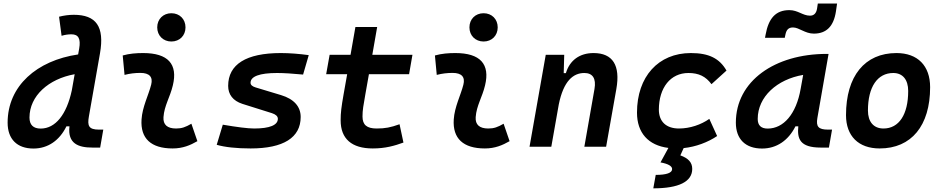

<svg xmlns="http://www.w3.org/2000/svg" viewBox="-20 -826 5313 1081"><path d="M168.5 10.3C250 10.3 315.4 -35.6 354 -114.7H371.1C359.9 -17.1 421.4 4.9 500.5 4.9H543.9L561.5 -96.2H537.6C479 -96.2 471.2 -117.7 480.5 -170.4L543 -525.9C569.3 -676.8 521 -742.7 395.5 -742.7C367.7 -742.7 339.8 -738.8 312.5 -731.9L326.7 -624.5C346.7 -630.4 364.3 -632.8 382.3 -632.8C421.4 -632.8 435.5 -608.4 425.8 -552.2L419.9 -519.5C187.5 -485.4 22.9 -342.3 22.9 -135.3C22.9 -43 75.7 10.3 168.5 10.3ZM384.3 -317.4C355 -180.7 292 -102.1 209 -102.1C167.5 -102.1 146 -123 146 -164.1C146 -286.1 253.4 -381.8 400.4 -408.2Z M1057.6 -129.4C1023.9 -109.9 1003.4 -102.5 971.2 -102.5C921.9 -102.5 897.5 -124 900.4 -166.5C904.8 -231 937.5 -278.8 953.1 -345.2C982.4 -465.3 925.8 -527.3 786.1 -527.3C747.6 -527.3 709 -524.4 670.9 -513.7L681.2 -404.3C710.9 -412.1 740.7 -415.5 770.5 -415.5C821.3 -415.5 842.3 -392.6 831.1 -349.1C816.4 -290.5 781.2 -224.1 776.9 -153.3C770 -46.4 830.1 9.8 952.1 9.8C1009.3 9.8 1051.3 -8.3 1091.3 -31.2ZM944.8 -592.3C991.2 -592.3 1024.4 -625.5 1024.4 -671.9C1024.4 -718.3 991.2 -751.5 944.8 -751.5C898.9 -751.5 865.2 -718.3 865.2 -671.9C865.2 -625.5 898.9 -592.3 944.8 -592.3Z M1391.1 9.8C1576.2 9.8 1672.9 -51.3 1672.9 -167.5C1672.9 -226.1 1634.8 -268.6 1562.5 -290.5L1419.9 -333.5C1401.4 -338.9 1390.6 -347.7 1390.6 -359.9C1390.6 -396 1441.9 -415 1540 -415C1578.6 -415 1629.4 -411.6 1686.5 -406.2L1718.3 -515.6C1665 -522.9 1610.8 -527.3 1561 -527.3C1366.2 -527.3 1264.6 -463.9 1264.6 -342.3C1264.6 -294.4 1291.5 -258.3 1344.7 -241.2L1510.7 -189C1532.2 -182.1 1544.4 -171.4 1544.4 -157.2C1544.4 -121.6 1498.5 -102.5 1411.1 -102.5C1375 -102.5 1314 -110.4 1234.4 -124L1200.2 -10.7C1245.1 2.4 1311 9.8 1391.1 9.8Z M2078.6 9.8C2149.9 9.8 2202.1 -5.4 2251.5 -23.4L2229.5 -126.5C2179.2 -108.4 2148.9 -102.5 2100.6 -102.5C2045.4 -102.5 2021 -123 2021 -169.9C2021 -206.1 2025.9 -231.9 2037.1 -295.4L2057.1 -408.2H2283.2L2302.2 -517.6H2076.2L2103.5 -673.8H1981L1953.6 -517.6H1835.9L1816.4 -408.2H1934.6L1914.6 -295.4C1901.9 -223.1 1897.9 -191.4 1897.9 -148.4C1897.9 -44.4 1960.4 9.8 2078.6 9.8Z M2815.4 -129.4C2781.7 -109.9 2761.2 -102.5 2729 -102.5C2679.7 -102.5 2655.3 -124 2658.2 -166.5C2662.6 -231 2695.3 -278.8 2710.9 -345.2C2740.2 -465.3 2683.6 -527.3 2543.9 -527.3C2505.4 -527.3 2466.8 -524.4 2428.7 -513.7L2439 -404.3C2468.8 -412.1 2498.5 -415.5 2528.3 -415.5C2579.1 -415.5 2600.1 -392.6 2588.9 -349.1C2574.2 -290.5 2539.1 -224.1 2534.7 -153.3C2527.8 -46.4 2587.9 9.8 2710 9.8C2767.1 9.8 2809.1 -8.3 2849.1 -31.2ZM2702.6 -592.3C2749 -592.3 2782.2 -625.5 2782.2 -671.9C2782.2 -718.3 2749 -751.5 2702.6 -751.5C2656.7 -751.5 2623 -718.3 2623 -671.9C2623 -625.5 2656.7 -592.3 2702.6 -592.3Z M2961.4 0H3084L3126 -237.8C3152.8 -370.1 3207 -415 3270 -415C3316.9 -415 3337.4 -384.3 3327.1 -325.2L3270 0H3392.6L3450.2 -325.2C3473.6 -458.5 3429.7 -527.3 3321.8 -527.3C3243.2 -527.3 3187.5 -486.3 3166 -414.1H3153.8L3156.7 -517.6H3052.7Z M3802.7 -102.5C3731 -102.5 3689.9 -141.1 3689.5 -208.5C3689.9 -333 3755.4 -415 3856 -415C3914.1 -415 3953.1 -396 3985.8 -352.1L4070.3 -428.7C4030.8 -497.6 3970.7 -527.3 3869.6 -527.3C3686.5 -527.3 3566.4 -394.5 3566.4 -191.9C3566.4 -78.1 3629.9 -7.3 3743.2 6.8L3698.7 88.4C3741.7 96.2 3764.2 108.9 3764.2 126C3764.2 147.5 3732.4 158.7 3671.9 158.7L3658.2 234.4C3802.2 234.4 3877.4 196.8 3877.4 125C3877.4 87.9 3855 64.9 3810.5 48.8L3829.1 7.8C3898.4 0.5 3965.3 -24.9 4017.6 -60.1L3973.6 -156.7C3927.2 -124 3864.7 -102.5 3802.7 -102.5Z M4270.5 10.3C4352.1 10.3 4418.5 -34.7 4458.5 -114.7H4474.6C4467.8 -44.9 4482.9 4.9 4601.1 4.9H4647L4664.6 -96.2H4642.6C4587.4 -96.2 4573.7 -113.3 4582 -161.6L4645 -522.5H4633.8C4342.8 -522.5 4123 -370.1 4123 -135.3C4123 -43 4176.8 10.3 4270.5 10.3ZM4302.2 -102.1C4265.1 -102.1 4246.1 -120.1 4246.1 -156.2C4246.1 -281.2 4355 -379.4 4502 -404.3L4487.8 -325.7C4462.9 -183.1 4391.1 -102.1 4302.2 -102.1ZM4287.1 -613.3H4398.4L4401.9 -630.4C4407.7 -659.7 4420.4 -671.4 4444.8 -671.4C4479.5 -671.4 4512.2 -636.7 4562 -636.7C4633.3 -636.7 4673.8 -678.2 4686.5 -761.7L4692.9 -806.2H4584.5L4580.1 -776.9C4575.7 -751 4562.5 -737.8 4540.5 -737.8C4499.5 -737.8 4472.7 -769 4424.3 -769C4347.2 -769 4307.1 -722.7 4290.5 -630.9Z M4932.6 9.8C5111.3 9.8 5216.8 -118.2 5216.8 -335C5216.8 -456.1 5146.5 -527.3 5027.3 -527.3C4848.6 -527.3 4743.2 -397.5 4743.2 -177.7C4743.2 -60.1 4813.5 9.8 4932.6 9.8ZM4954.1 -102.5C4898.9 -102.5 4866.7 -140.1 4866.7 -203.6C4866.7 -336.4 4919.9 -415 5009.3 -415C5062.5 -415 5093.3 -377.4 5093.3 -314C5093.3 -181.2 5041.5 -102.5 4954.1 -102.5Z"/></svg>

Font: Cascadia Code SemiBold
Style: Italic
Weight: 600
Italic angle: -10°
Monospace: yes
Designer: Aaron Bell
Foundry: Saja Typeworks
Version: Version 2404.023